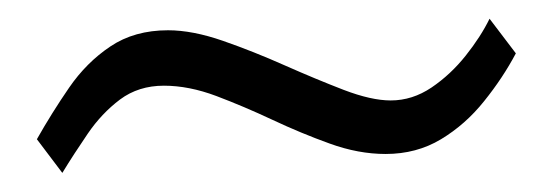

<svg xmlns="http://www.w3.org/2000/svg" viewBox="-20 -364 584 203"><path d="M525.4 -307.6Q511.7 -281.7 491.9 -257.1Q472.2 -232.4 446.3 -216.8Q420.4 -201.2 387.7 -201.2Q358.9 -201.2 328.6 -212.2Q298.3 -223.1 268.1 -237.3Q237.8 -251.5 208.7 -262.5Q179.7 -273.4 153.3 -273.4Q126.5 -273.4 106.9 -258.8Q87.4 -244.1 72.8 -222.7Q58.1 -201.2 45.9 -181.2L19 -216.8Q34.7 -244.6 53 -271.2Q71.3 -297.9 96.7 -314.9Q122.1 -332 157.7 -332Q183.6 -332 215.8 -320.8Q248 -309.6 281 -294.9Q314 -280.3 343.3 -269Q372.6 -257.8 393.1 -257.8Q416 -257.8 436.3 -271.5Q456.5 -285.2 472.4 -305.2Q488.3 -325.2 497.6 -344.2Z"/></svg>

Font: BabelStone Roman
Style: Regular
Weight: 400
Designer: Walt Agee, Victor Gaultney, Peter Martin, Debbi Hosken, Becca Hirsbrunner (SIL); Andrew West (BabelStone)
Foundry: BabelStone
Version: Version 16.000